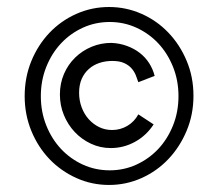

<svg xmlns="http://www.w3.org/2000/svg" viewBox="-20 -607 627 551"><path d="M420.9 -250Q399.9 -217.8 367.4 -200Q335 -182.1 297.9 -182.1Q267.6 -182.1 241 -194.6Q214.4 -207 194.6 -228Q174.8 -249 163.3 -276.9Q151.9 -304.7 151.9 -335.9Q151.9 -367.7 163.6 -394.8Q175.3 -421.9 195.6 -441.7Q215.8 -461.4 242.7 -472.7Q269.5 -483.9 299.8 -483.9Q323.2 -482.9 344 -475.3Q364.7 -467.8 380.9 -455.3Q397 -442.9 408 -425.8Q418.9 -408.7 423.8 -389.2L377 -371.1Q374 -379.9 369.9 -390.6Q365.7 -401.4 357.7 -410.6Q349.6 -419.9 336.4 -426Q323.2 -432.1 301.8 -432.1Q282.7 -432.1 265.6 -426.5Q248.5 -420.9 235.4 -409.4Q222.2 -397.9 214.6 -380.9Q207 -363.8 207 -340.8Q207 -318.4 214.4 -298.8Q221.7 -279.3 234.6 -264.9Q247.6 -250.5 264.6 -242.2Q281.7 -233.9 301.8 -233.9Q325.2 -233.9 345.5 -245.8Q365.7 -257.8 377 -278.8ZM293 -76.2Q243.2 -76.2 199 -96.2Q154.8 -116.2 121.8 -150.6Q88.9 -185.1 69.8 -231.7Q50.8 -278.3 50.8 -331.1Q50.8 -384.8 69.8 -431.4Q88.9 -478 121.8 -512.7Q154.8 -547.4 199 -567.1Q243.2 -586.9 293 -586.9Q341.8 -586.9 386 -567.4Q430.2 -547.9 463.1 -513.4Q496.1 -479 515.6 -432.6Q535.2 -386.2 535.2 -332Q535.2 -278.3 515.6 -231.7Q496.1 -185.1 463.1 -150.4Q430.2 -115.7 386 -95.9Q341.8 -76.2 293 -76.2ZM294.9 -118.2Q335.4 -118.2 371.3 -134.5Q407.2 -150.9 434.1 -179.4Q460.9 -208 476.6 -247.1Q492.2 -286.1 492.2 -331.1Q492.2 -376 476.6 -415Q460.9 -454.1 434.1 -482.7Q407.2 -511.2 371.3 -527.6Q335.4 -543.9 294.9 -543.9Q253.9 -543.9 218 -527.6Q182.1 -511.2 155.3 -482.7Q128.4 -454.1 112.8 -415Q97.2 -376 97.2 -331.1Q97.2 -286.1 112.8 -247.1Q128.4 -208 155.3 -179.4Q182.1 -150.9 218 -134.5Q253.9 -118.2 294.9 -118.2Z"/></svg>

Font: Lobster
Style: Regular
Weight: 400
Designer: Pablo Impallari
Foundry: Pablo Impallari
Version: Version 1.007; ttfautohint (v1.1) -l 8 -r 50 -G 50 -x 14 -D 